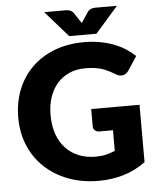

<svg xmlns="http://www.w3.org/2000/svg" viewBox="-60 -965 843 1025"><g transform="rotate(-5 361.0 -453.0)"><path d="M420.5 -377.5H679.5V-70Q623.5 -29 560.2 -10.5Q497 8 428 8Q338 8 264.2 -20.2Q190.5 -48.5 138 -98.2Q85.5 -148 57 -216.2Q28.5 -284.5 28.5 -364.5Q28.5 -446 55.5 -514.2Q82.5 -582.5 132.8 -632Q183 -681.5 254.2 -709Q325.5 -736.5 413.5 -736.5Q459 -736.5 499 -729Q539 -721.5 572.8 -708.5Q606.5 -695.5 634.5 -677.5Q662.5 -659.5 684.5 -638.5L635.5 -564Q624 -546.5 605.8 -542.5Q587.5 -538.5 566.5 -551.5Q546.5 -563.5 528.8 -572.2Q511 -581 492.5 -586.5Q474 -592 453.5 -594.5Q433 -597 407.5 -597Q360 -597 322 -580.2Q284 -563.5 257.2 -533Q230.5 -502.5 216 -459.8Q201.5 -417 201.5 -364.5Q201.5 -306.5 217.5 -261.5Q233.5 -216.5 262.8 -185.5Q292 -154.5 332.8 -138.2Q373.5 -122 423 -122Q453.5 -122 478.2 -128Q503 -134 526.5 -144V-254.5H454.5Q438.5 -254.5 429.5 -263Q420.5 -271.5 420.5 -284.5ZM605.5 -914.5 483.5 -775.5H337.5L215.5 -914.5H327.5Q332 -914.5 337.8 -914.2Q343.5 -914 349.5 -912.2Q355.5 -910.5 361.2 -907Q367 -903.5 372 -897L401.5 -852.5Q404 -849 406.2 -845.8Q408.5 -842.5 410.5 -839.5Q412.5 -842.5 414.8 -845.8Q417 -849 419.5 -852.5L448.5 -896.5Q453.5 -903 459.5 -906.8Q465.5 -910.5 471.5 -912.2Q477.5 -914 483.2 -914.2Q489 -914.5 493.5 -914.5Z"/></g></svg>

Font: Lato 2
Style: Regular
Weight: 900
Designer: Lukasz Dziedzic with Adam Twardoch and Botio Nikoltchev
Foundry: tyPoland Lukasz Dziedzic
Version: Version 2.015; 2015-08-06; http://www.latofonts.com/